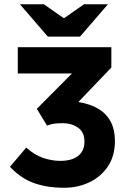

<svg xmlns="http://www.w3.org/2000/svg" viewBox="-20 -875 596 907"><path d="M283 12Q203 12 141 -10Q79 -32 27 -87L104 -178Q141 -144 182.5 -129.5Q224 -115 265 -115Q300 -115 325.5 -125Q351 -135 365 -155.5Q379 -176 379 -206Q379 -251 348.5 -272Q318 -293 278 -293Q252 -293 237.5 -291Q223 -289 202 -282L154 -361L320 -528H64V-652H506V-556L350 -393Q407 -384 445.5 -360.5Q484 -337 503.5 -299Q523 -261 523 -210Q523 -138 489.5 -88.5Q456 -39 401.5 -13.5Q347 12 283 12ZM206 -702 74 -855H187L280 -790H284L377 -855H490L358 -702Z"/></svg>

Font: Source Sans 3 ExtraLight
Style: Bold
Weight: 700
Version: Version 3.052;hotconv 1.1.0;makeotfexe 2.6.0